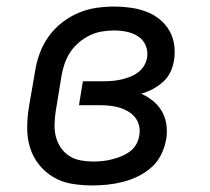

<svg xmlns="http://www.w3.org/2000/svg" viewBox="-20 -558 640 586"><path d="M262 8Q231 8 200 3Q169 -2 143.5 -17Q118 -32 99.5 -55Q81 -78 72 -106.5Q63 -135 63 -166.5Q63 -198 68 -230L87 -340Q91 -367 101 -394.5Q111 -422 128 -446Q145 -470 168.5 -488.5Q192 -507 219 -518.5Q246 -530 274 -534Q302 -538 330 -538Q354 -538 378.5 -534.5Q403 -531 425 -523Q447 -515 465.5 -500.5Q484 -486 496 -466Q508 -446 511.5 -422Q515 -398 511 -373Q508 -355 500 -338Q492 -321 477.5 -308Q463 -295 446 -286Q429 -277 411 -272Q411 -272 411 -272Q411 -272 411 -272Q431 -263 447.5 -249.5Q464 -236 474.5 -217.5Q485 -199 488 -176.5Q491 -154 487 -132Q483 -109 472 -86.5Q461 -64 442.5 -47.5Q424 -31 401.5 -20Q379 -9 355.5 -3Q332 3 308.5 5.5Q285 8 262 8ZM264 -65Q279 -65 293 -66.5Q307 -68 321 -71.5Q335 -75 349 -80.5Q363 -86 375.5 -95Q388 -104 395.5 -117Q403 -130 405 -144Q408 -160 404.5 -174.5Q401 -189 392 -200Q383 -211 370 -218.5Q357 -226 343 -230Q329 -234 313.5 -235.5Q298 -237 283 -237H221L233 -310H295Q308 -310 321.5 -311Q335 -312 348.5 -315Q362 -318 375.5 -323Q389 -328 400.5 -336.5Q412 -345 419.5 -357Q427 -369 429 -383Q432 -402 424.5 -419.5Q417 -437 401.5 -447Q386 -457 367 -461Q348 -465 329 -465Q310 -465 291.5 -462Q273 -459 255 -450.5Q237 -442 221.5 -429Q206 -416 195 -399.5Q184 -383 177.5 -364.5Q171 -346 168 -328L150 -218Q147 -198 146.5 -178.5Q146 -159 150.5 -141Q155 -123 165.5 -107.5Q176 -92 191.5 -82Q207 -72 226 -68.5Q245 -65 264 -65Z"/></svg>

Font: Iosevka Curly Slab Extended
Style: Italic
Weight: 400
Width: 7
Italic angle: -9°
Monospace: yes
Designer: Belleve Invis
Foundry: Belleve Invis
Version: Version 11.1.0; ttfautohint (v1.8.3)